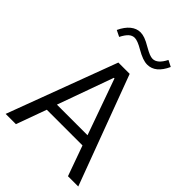

<svg xmlns="http://www.w3.org/2000/svg" viewBox="-255 -1006 1119 1119"><g transform="rotate(45 305.0 -446.5)"><path d="M158.4 -186.8H452.7L519.7 0H604.5L352.2 -676.2H258.9L6 0H90.7ZM303.4 -594.8H308.3L431.4 -249.5H179.2ZM118.1 -803.9 156.6 -785Q172.3 -816.1 188.5 -831Q204.8 -845.8 224.8 -845.8Q248.4 -845.8 293.8 -819.1Q323.4 -801.9 345.5 -794.1Q367.5 -786.2 386.4 -786.2Q453.4 -786.2 493.2 -873.8L454.7 -893.4Q423.9 -832.3 384.7 -832.3Q372.5 -832.3 356.6 -838.6Q340.8 -844.8 314.8 -859.7Q284.3 -877.8 263.8 -885.1Q243.3 -892.4 225.9 -892.4Q193.9 -892.4 166.1 -869.9Q138.4 -847.4 118.1 -803.9Z"/></g></svg>

Font: Estedad VF
Style: Regular
Weight: 100
Designer: Amin Abedi
Version: Version 7.3